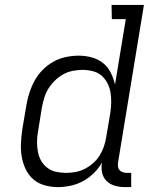

<svg xmlns="http://www.w3.org/2000/svg" viewBox="-20 -755 640 783"><path d="M216 8Q188 8 161.5 0.5Q135 -7 115.5 -24Q96 -41 84.5 -65.5Q73 -90 68.5 -116.5Q64 -143 65.5 -171.5Q67 -200 71 -228L88 -328Q92 -353 100.5 -378.5Q109 -404 122 -427.5Q135 -451 155 -471Q175 -491 199 -504Q223 -517 249 -522.5Q275 -528 301 -528Q328 -528 354 -521Q380 -514 400 -498Q420 -482 431.5 -459Q443 -436 449 -410L493 -677H436L435 -735H567L462 -96Q460 -86 461 -77Q462 -68 467.5 -61.5Q473 -55 481.5 -52.5Q490 -50 499 -50H515V8H489Q468 8 448.5 2.5Q429 -3 415 -16.5Q401 -30 396.5 -50.5Q392 -71 396 -92Q382 -68 362 -48.5Q342 -29 318 -16Q294 -3 267.5 2.5Q241 8 216 8ZM249 -50Q268 -50 287.5 -53.5Q307 -57 325 -66Q343 -75 359 -89Q375 -103 386 -120.5Q397 -138 403.5 -157Q410 -176 413 -195L430 -295Q433 -316 433.5 -337.5Q434 -359 430.5 -379Q427 -399 417.5 -417Q408 -435 393 -447.5Q378 -460 357.5 -465Q337 -470 316 -470Q297 -470 276.5 -466Q256 -462 238 -452Q220 -442 204.5 -427Q189 -412 178 -394.5Q167 -377 161 -357.5Q155 -338 151 -318L135 -218Q131 -198 131 -177Q131 -156 134.5 -136.5Q138 -117 147.5 -100Q157 -83 172.5 -71Q188 -59 208 -54.5Q228 -50 249 -50Z"/></svg>

Font: Iosevka Etoile Light
Style: Italic
Weight: 300
Italic angle: -9°
Designer: Belleve Invis
Foundry: Belleve Invis
Version: Version 22.1.2; ttfautohint (v1.8.4)